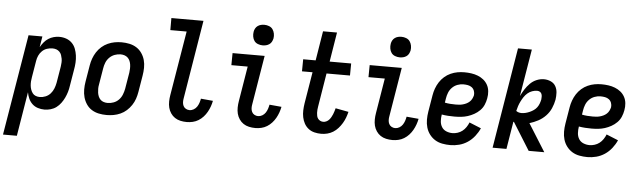

<svg xmlns="http://www.w3.org/2000/svg" viewBox="-87 -962 4642 1395"><g transform="rotate(5 2234.0 -265.0)"><path d="M-32 215 90 -520H191L178 -441Q189 -460 203 -477Q217 -494 235 -505.5Q253 -517 273.5 -522.5Q294 -528 314 -528Q341 -528 365 -519.5Q389 -511 406.5 -493.5Q424 -476 433 -452.5Q442 -429 445.5 -403.5Q449 -378 447.5 -351.5Q446 -325 441 -299L421 -179Q418 -157 411.5 -135Q405 -113 395 -92Q385 -71 371 -52Q357 -33 338.5 -19Q320 -5 297 1.5Q274 8 252 8Q227 8 203.5 0.5Q180 -7 163 -23Q146 -39 136 -61Q126 -83 122 -107L69 215ZM210 -80Q231 -80 252 -88.5Q273 -97 288 -114Q303 -131 311 -151.5Q319 -172 323 -193L343 -313Q345 -328 346 -342.5Q347 -357 344.5 -371Q342 -385 337.5 -398Q333 -411 323 -421Q313 -431 300 -435.5Q287 -440 272 -440Q252 -440 232 -433.5Q212 -427 196.5 -412Q181 -397 172.5 -378Q164 -359 161 -339L141 -219Q138 -204 137 -188Q136 -172 137.5 -157Q139 -142 144 -128Q149 -114 157.5 -102.5Q166 -91 180 -85.5Q194 -80 210 -80Z M705 8Q675 8 647 2Q619 -4 596 -18.5Q573 -33 557.5 -56Q542 -79 534.5 -106Q527 -133 527 -162.5Q527 -192 532 -221L552 -341Q556 -366 565 -391Q574 -416 588.5 -438.5Q603 -461 623.5 -479Q644 -497 668.5 -508Q693 -519 718 -523.5Q743 -528 768 -528Q798 -528 826 -522Q854 -516 877 -501.5Q900 -487 916 -464Q932 -441 939.5 -414Q947 -387 946.5 -357.5Q946 -328 941 -299L921 -179Q917 -154 908.5 -129Q900 -104 885 -81.5Q870 -59 850 -41Q830 -23 805.5 -12Q781 -1 755.5 3.5Q730 8 705 8ZM705 -80Q727 -80 748.5 -88Q770 -96 786 -112.5Q802 -129 810.5 -150.5Q819 -172 823 -193L843 -313Q845 -328 845.5 -343Q846 -358 844 -372Q842 -386 836.5 -399Q831 -412 821 -421.5Q811 -431 797.5 -435.5Q784 -440 769 -440Q747 -440 725.5 -432Q704 -424 687.5 -407.5Q671 -391 662.5 -369.5Q654 -348 651 -327L631 -207Q628 -192 628 -177Q628 -162 630 -148Q632 -134 637.5 -121Q643 -108 652.5 -98.5Q662 -89 676 -84.5Q690 -80 705 -80Z M1290 8Q1266 8 1243.5 3Q1221 -2 1203 -14Q1185 -26 1172.5 -44.5Q1160 -63 1154.5 -84.5Q1149 -106 1149.5 -130Q1150 -154 1154 -177L1232 -647H1113V-735H1347L1253 -163Q1250 -148 1250.5 -133.5Q1251 -119 1257 -106.5Q1263 -94 1275.5 -87Q1288 -80 1302 -80Q1318 -80 1332.5 -88.5Q1347 -97 1356 -110.5Q1365 -124 1370 -139Q1375 -154 1378 -170L1466 -162Q1462 -141 1454.5 -120Q1447 -99 1436 -79.5Q1425 -60 1409.5 -43Q1394 -26 1374.5 -14Q1355 -2 1333 3Q1311 8 1290 8Z M1790 8Q1766 8 1743.5 3Q1721 -2 1703 -14Q1685 -26 1672.5 -44.5Q1660 -63 1654.5 -84.5Q1649 -106 1649.5 -130Q1650 -154 1654 -177L1696 -432H1577L1578 -520H1812L1753 -163Q1750 -148 1750.5 -133.5Q1751 -119 1757 -106.5Q1763 -94 1775.5 -87Q1788 -80 1802 -80Q1818 -80 1832.5 -88.5Q1847 -97 1856 -110.5Q1865 -124 1870 -139Q1875 -154 1878 -170L1966 -162Q1962 -141 1954.5 -120Q1947 -99 1936 -79.5Q1925 -60 1909.5 -43Q1894 -26 1874.5 -14Q1855 -2 1833 3Q1811 8 1790 8ZM1790 -595Q1773 -595 1756 -601.5Q1739 -608 1729.5 -621.5Q1720 -635 1717 -652.5Q1714 -670 1717 -688Q1719 -701 1725.5 -712.5Q1732 -724 1742.5 -731.5Q1753 -739 1765.5 -742Q1778 -745 1791 -745Q1808 -745 1825 -738.5Q1842 -732 1851.5 -718.5Q1861 -705 1864.5 -687.5Q1868 -670 1865 -652Q1862 -639 1856 -627.5Q1850 -616 1839 -608.5Q1828 -601 1815.5 -598Q1803 -595 1790 -595Z M2270 8Q2245 8 2220.5 2Q2196 -4 2177 -19Q2158 -34 2146.5 -55Q2135 -76 2130 -100.5Q2125 -125 2126 -150.5Q2127 -176 2131 -202L2169 -432H2092L2093 -520H2184L2219 -735H2321L2286 -520H2443L2442 -432H2271L2231 -187Q2229 -176 2228 -164Q2227 -152 2227.5 -140.5Q2228 -129 2230.5 -118Q2233 -107 2239.5 -98.5Q2246 -90 2256 -85Q2266 -80 2278 -80Q2289 -80 2300.5 -85.5Q2312 -91 2320 -100Q2328 -109 2334 -119.5Q2340 -130 2344.5 -141Q2349 -152 2352.5 -163.5Q2356 -175 2359 -186L2454 -168Q2449 -147 2441 -125.5Q2433 -104 2421 -84Q2409 -64 2393 -46Q2377 -28 2357 -15.5Q2337 -3 2314.5 2.5Q2292 8 2270 8Z M2790 8Q2766 8 2743.5 3Q2721 -2 2703 -14Q2685 -26 2672.5 -44.5Q2660 -63 2654.5 -84.5Q2649 -106 2649.5 -130Q2650 -154 2654 -177L2696 -432H2577L2578 -520H2812L2753 -163Q2750 -148 2750.5 -133.5Q2751 -119 2757 -106.5Q2763 -94 2775.5 -87Q2788 -80 2802 -80Q2818 -80 2832.5 -88.5Q2847 -97 2856 -110.5Q2865 -124 2870 -139Q2875 -154 2878 -170L2966 -162Q2962 -141 2954.5 -120Q2947 -99 2936 -79.5Q2925 -60 2909.5 -43Q2894 -26 2874.5 -14Q2855 -2 2833 3Q2811 8 2790 8ZM2790 -595Q2773 -595 2756 -601.5Q2739 -608 2729.5 -621.5Q2720 -635 2717 -652.5Q2714 -670 2717 -688Q2719 -701 2725.5 -712.5Q2732 -724 2742.5 -731.5Q2753 -739 2765.5 -742Q2778 -745 2791 -745Q2808 -745 2825 -738.5Q2842 -732 2851.5 -718.5Q2861 -705 2864.5 -687.5Q2868 -670 2865 -652Q2862 -639 2856 -627.5Q2850 -616 2839 -608.5Q2828 -601 2815.5 -598Q2803 -595 2790 -595Z M3212 8Q3182 8 3153 2.5Q3124 -3 3100.5 -17.5Q3077 -32 3060 -54.5Q3043 -77 3035 -104.5Q3027 -132 3027 -161.5Q3027 -191 3032 -221L3052 -341Q3056 -366 3065 -391Q3074 -416 3088.5 -438.5Q3103 -461 3123.5 -479Q3144 -497 3168.5 -508Q3193 -519 3218 -523.5Q3243 -528 3268 -528Q3294 -528 3319 -524.5Q3344 -521 3367 -512Q3390 -503 3408.5 -488Q3427 -473 3438.5 -452Q3450 -431 3452.5 -405.5Q3455 -380 3450 -354Q3446 -330 3436 -306.5Q3426 -283 3407.5 -264.5Q3389 -246 3366.5 -233.5Q3344 -221 3320.5 -213.5Q3297 -206 3272.5 -203.5Q3248 -201 3224 -201Q3201 -201 3177.5 -202.5Q3154 -204 3131 -208V-207Q3127 -183 3128.5 -159.5Q3130 -136 3141.5 -117Q3153 -98 3174.5 -89Q3196 -80 3220 -80Q3238 -80 3257 -86Q3276 -92 3291.5 -104Q3307 -116 3318.5 -133Q3330 -150 3337 -168L3423 -133Q3410 -103 3388 -75Q3366 -47 3337.5 -28Q3309 -9 3276.5 -0.5Q3244 8 3212 8ZM3225 -289Q3238 -289 3251 -290Q3264 -291 3277 -294.5Q3290 -298 3302.5 -304Q3315 -310 3325.5 -319.5Q3336 -329 3342.5 -342Q3349 -355 3352 -368Q3354 -384 3348.5 -399.5Q3343 -415 3330.5 -424.5Q3318 -434 3302 -437Q3286 -440 3269 -440Q3247 -440 3225.5 -432Q3204 -424 3187.5 -407.5Q3171 -391 3162.5 -369.5Q3154 -348 3151 -327L3146 -296Q3165 -292 3185 -290.5Q3205 -289 3225 -289Z M3897 0H3783L3659 -199Q3658 -200 3656.5 -200.5Q3655 -201 3654 -201L3621 0H3520L3641 -735H3742L3685 -391Q3697 -416 3712.5 -440.5Q3728 -465 3748.5 -485.5Q3769 -506 3795.5 -517Q3822 -528 3849 -528Q3875 -528 3898.5 -517.5Q3922 -507 3934 -486Q3946 -465 3947.5 -439Q3949 -413 3945 -387Q3939 -355 3925.5 -324Q3912 -293 3888 -268Q3864 -243 3834 -227Q3804 -211 3771 -201ZM3707 -269Q3722 -269 3737.5 -273Q3753 -277 3767.5 -283.5Q3782 -290 3795.5 -299.5Q3809 -309 3818.5 -322Q3828 -335 3833.5 -350Q3839 -365 3842 -380Q3843 -390 3843 -401Q3843 -412 3839 -421Q3835 -430 3826.5 -435Q3818 -440 3807 -440Q3789 -440 3770.5 -433.5Q3752 -427 3737 -414Q3722 -401 3711.5 -385Q3701 -369 3692.5 -352Q3684 -335 3678 -317Q3672 -299 3668 -281Q3676 -275 3686 -272Q3696 -269 3707 -269Z M4212 8Q4182 8 4153 2.5Q4124 -3 4100.5 -17.5Q4077 -32 4060 -54.5Q4043 -77 4035 -104.5Q4027 -132 4027 -161.5Q4027 -191 4032 -221L4052 -341Q4056 -366 4065 -391Q4074 -416 4088.5 -438.5Q4103 -461 4123.5 -479Q4144 -497 4168.5 -508Q4193 -519 4218 -523.5Q4243 -528 4268 -528Q4294 -528 4319 -524.5Q4344 -521 4367 -512Q4390 -503 4408.5 -488Q4427 -473 4438.5 -452Q4450 -431 4452.5 -405.5Q4455 -380 4450 -354Q4446 -330 4436 -306.5Q4426 -283 4407.5 -264.5Q4389 -246 4366.5 -233.5Q4344 -221 4320.5 -213.5Q4297 -206 4272.5 -203.5Q4248 -201 4224 -201Q4201 -201 4177.5 -202.5Q4154 -204 4131 -208V-207Q4127 -183 4128.5 -159.5Q4130 -136 4141.5 -117Q4153 -98 4174.5 -89Q4196 -80 4220 -80Q4238 -80 4257 -86Q4276 -92 4291.5 -104Q4307 -116 4318.5 -133Q4330 -150 4337 -168L4423 -133Q4410 -103 4388 -75Q4366 -47 4337.5 -28Q4309 -9 4276.5 -0.5Q4244 8 4212 8ZM4225 -289Q4238 -289 4251 -290Q4264 -291 4277 -294.5Q4290 -298 4302.5 -304Q4315 -310 4325.5 -319.5Q4336 -329 4342.5 -342Q4349 -355 4352 -368Q4354 -384 4348.5 -399.5Q4343 -415 4330.5 -424.5Q4318 -434 4302 -437Q4286 -440 4269 -440Q4247 -440 4225.5 -432Q4204 -424 4187.5 -407.5Q4171 -391 4162.5 -369.5Q4154 -348 4151 -327L4146 -296Q4165 -292 4185 -290.5Q4205 -289 4225 -289Z"/></g></svg>

Font: Iosevka Semibold
Style: Italic
Weight: 600
Italic angle: -9°
Monospace: yes
Designer: Belleve Invis
Foundry: Belleve Invis
Version: Version 32.5.0; ttfautohint (v1.8.4)